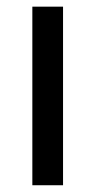

<svg xmlns="http://www.w3.org/2000/svg" viewBox="-20 -548 287 568"><path d="M166.5 -528.3H75.7V0H166.5Z"/></svg>

Font: Roboto
Style: Regular
Weight: 400
Designer: Google
Version: Version 2.137; 2017